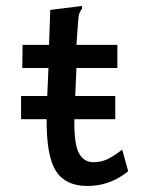

<svg xmlns="http://www.w3.org/2000/svg" viewBox="-20 -608 490 638"><path d="M50 -212V-289H137L141 -382H54L55 -459H143L147 -575L243 -587L252 -588L253 -580Q248 -573 244.5 -565.5Q241 -558 240 -542L234 -459H370V-382H234L230 -289H363V-212H227Q226 -128 242.5 -98.5Q259 -69 290 -69Q319 -69 342 -81.5Q365 -94 386 -111L406 -39Q346 10 270 10Q198 10 166 -39.5Q134 -89 135 -212Z"/></svg>

Font: Inconsolata SemiCondensed SemiBold
Style: Regular
Weight: 600
Width: 4
Monospace: yes
Designer: Raph Levien, Cyreal, Brenton Simpson
Foundry: Raph Levien, Cyreal, Google
Version: Version 3.001; ttfautohint (v1.8.2.53-6de2)